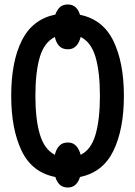

<svg xmlns="http://www.w3.org/2000/svg" viewBox="-20 -786 603 857"><path d="M283 51Q260 51 246.5 38Q233 25 227 4Q123 -16 76.5 -113Q30 -210 30 -358Q30 -511 77.5 -605.5Q125 -700 227 -721Q234 -741 247 -753.5Q260 -766 283 -766Q304 -766 317.5 -753.5Q331 -741 337 -720Q440 -699 486.5 -602.5Q533 -506 533 -358Q533 -210 486.5 -113.5Q440 -17 337 4Q331 25 317.5 38Q304 51 283 51ZM283 -566Q258 -566 244 -581Q230 -596 225 -621Q177 -597 157.5 -530.5Q138 -464 138 -358Q138 -253 158 -186Q178 -119 225 -95Q230 -119 244 -134.5Q258 -150 283 -150Q306 -150 320 -134.5Q334 -119 340 -95Q387 -118 406.5 -185.5Q426 -253 426 -358Q426 -464 406.5 -531Q387 -598 340 -621Q334 -596 320 -581Q306 -566 283 -566Z"/></svg>

Font: Noto Sans Mono SemiCondensed SemiBold
Style: Regular
Weight: 600
Width: 4
Designer: Monotype Design Team
Foundry: Monotype Imaging Inc.
Version: Version 2.014; ttfautohint (v1.8.4.7-5d5b)